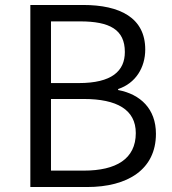

<svg xmlns="http://www.w3.org/2000/svg" viewBox="-20 -752 692 772"><path d="M102 0H330C494 0 607 -71 607 -214C607 -314 545 -373 455 -390V-394C525 -417 564 -480 564 -553C564 -680 463 -732 314 -732H102ZM185 -418V-666H302C421 -666 482 -633 482 -543C482 -466 429 -418 297 -418ZM185 -66V-354H317C450 -354 526 -311 526 -217C526 -113 447 -66 317 -66Z"/></svg>

Font: Noto Sans CJK JP DemiLight
Style: Regular
Weight: 350
Designer: Ryoko NISHIZUKA (kana & ideographs); Paul D. Hunt (Latin, Greek & Cyrillic); Wenlong ZHANG (bopomofo); Sandoll Communica
Foundry: Adobe Systems Incorporated
Version: Version 1.004;PS 1.004;hotconv 1.0.82;makeotf.lib2.5.63406